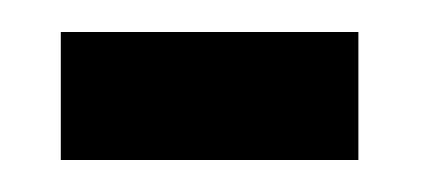

<svg xmlns="http://www.w3.org/2000/svg" viewBox="-20 -326 263 120"><path d="M18 -226V-306H204V-226Z"/></svg>

Font: Bricolage Grotesque 10pt Condensed
Style: Regular
Weight: 400
Width: 3
Designer: Mathieu Triay
Foundry: Atelier Triay
Version: Version 1.000; ttfautohint (v1.8.4.7-5d5b);gftools[0.9.29]